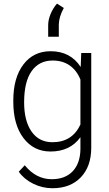

<svg xmlns="http://www.w3.org/2000/svg" viewBox="-20 -818 595 1049"><path d="M52.7 -269Q52.7 -393.1 107.7 -465.6Q162.6 -538.1 256.8 -538.1Q364.7 -538.1 420.9 -452.1L423.8 -528.3H478.5V-10.7Q478.5 91.3 421.4 150.9Q364.3 210.4 266.6 210.4Q211.4 210.4 161.4 185.8Q111.3 161.1 82.5 120.1L115.2 85Q177.2 161.1 262.7 161.1Q335.9 161.1 377 117.9Q418 74.7 419.4 -2V-68.4Q363.3 9.8 255.9 9.8Q164.1 9.8 108.4 -63.5Q52.7 -136.7 52.7 -261.2ZM111.8 -258.8Q111.8 -157.7 152.3 -99.4Q192.9 -41 266.6 -41Q374.5 -41 419.4 -137.7V-383.3Q398.9 -434.1 360.4 -460.7Q321.8 -487.3 267.6 -487.3Q193.8 -487.3 152.8 -429.4Q111.8 -371.6 111.8 -258.8ZM291.5 -798.3 328.6 -774.4Q302.2 -726.6 301.3 -684.1V-617.2H243.2V-680.7Q243.2 -709.5 256.6 -741.9Q270 -774.4 291.5 -798.3Z"/></svg>

Font: RobotoInd Light
Style: Regular
Weight: 300
Designer: Google
Version: Version 2.001151; 2014